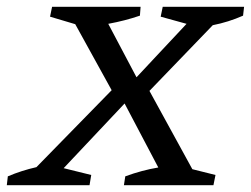

<svg xmlns="http://www.w3.org/2000/svg" viewBox="-41 -544 737 564"><path d="M-21 0 -18 -26Q22 -43 66 -53L287 -279L180 -473L106 -495L112 -524H372L370 -498Q326 -483 277 -474L360 -317L507 -474L431 -495L437 -524H676L673 -498Q630 -479 584 -470L398 -277L524 -47L592 -30L586 0H323L327 -26Q376 -44 424 -52L325 -240L146 -50L227 -30L222 0Z"/></svg>

Font: Piazzolla SC
Style: Italic
Weight: 400
Italic angle: -11.3°
Designer: Juan Pablo del Peral
Foundry: Huerta Tipografica
Version: Version 1.330